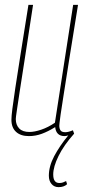

<svg xmlns="http://www.w3.org/2000/svg" viewBox="-20 -550 358 790"><path d="M221 220Q203 220 192 207Q181 194 181 173Q181 134 203 92.5Q225 51 261 7Q257 8 253.5 9Q250 10 246 10Q211 10 207 -27Q178 -9 152 0.5Q126 10 99 10Q65 10 46 -7.5Q27 -25 27 -57Q27 -72 31 -103Q35 -134 43 -188Q51 -242 64.5 -326Q78 -410 97 -530H116Q96 -397 82.5 -311.5Q69 -226 61.5 -176.5Q54 -127 50.5 -103.5Q47 -80 46 -72Q45 -64 45 -60Q45 -36 59 -21.5Q73 -7 101 -7Q122 -7 150 -16.5Q178 -26 206 -45L281 -530H301Q278 -391 264 -300.5Q250 -210 241.5 -157.5Q233 -105 229.5 -79.5Q226 -54 225 -45Q224 -36 224 -33Q224 -21 229 -13.5Q234 -6 249 -6Q261 -6 280 -14L285 0Q243 47 221 91.5Q199 136 199 168Q199 203 224 203Q233 203 239.5 200.5Q246 198 252 195L256 208Q243 220 221 220Z"/></svg>

Font: Georama Condensed Thin
Style: Italic
Weight: 100
Width: 3
Italic angle: -9°
Designer: Jean-Baptiste Levee
Foundry: Production Type
Version: Version 1.000